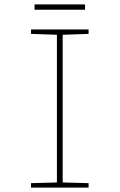

<svg xmlns="http://www.w3.org/2000/svg" viewBox="-20 -847 540 867"><path d="M120 0V-20L237 -23V-690L120 -694V-714H380V-694L263 -690V-23L380 -20V0ZM136 -803V-827H364V-803Z"/></svg>

Font: Noto Sans Mono ExtraCondensed Thin
Style: Regular
Weight: 100
Width: 2
Designer: Monotype Design Team
Foundry: Monotype Imaging Inc.
Version: Version 2.014; ttfautohint (v1.8.4.7-5d5b)